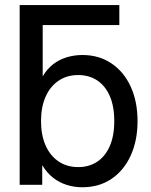

<svg xmlns="http://www.w3.org/2000/svg" viewBox="-20 -748 611 777"><path d="M107.9 -646.5 59.6 -727.5H462.9V-646.5ZM313 9.8Q279.8 9.8 249.8 0.2Q219.7 -9.3 194.8 -28.8Q169.9 -48.3 151.9 -78.1H150.9V0H59.6V-727.5H152.8V-440.4H153.8Q170.4 -468.8 194.8 -487.8Q219.2 -506.8 249.8 -516.1Q280.3 -525.4 313.5 -525.4Q380.4 -525.4 430.7 -491.7Q481 -458 508.8 -397.7Q536.6 -337.4 536.6 -257.8Q536.6 -178.7 508.8 -118.2Q481 -57.6 430.9 -23.9Q380.9 9.8 313 9.8ZM296.4 -71.8Q339.8 -71.8 372.6 -93Q405.3 -114.3 423.8 -155.8Q442.4 -197.3 442.4 -257.8Q442.4 -318.8 423.8 -360.4Q405.3 -401.9 372.6 -423.1Q339.8 -444.3 296.4 -444.3Q250.5 -444.3 216.6 -421.1Q182.6 -397.9 164.3 -356.2Q146 -314.5 146 -257.8Q146 -201.7 164.3 -159.9Q182.6 -118.2 216.6 -95Q250.5 -71.8 296.4 -71.8Z"/></svg>

Font: Inter Cardless Display
Style: Regular
Weight: 400
Designer: Rasmus Andersson
Foundry: rsms
Version: Version 4.001;git-9221beed3